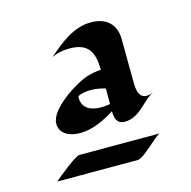

<svg xmlns="http://www.w3.org/2000/svg" viewBox="-79 -794 641 643"><g transform="rotate(-15 241.5 -472.0)"><path d="M431 -434C424 -432 416 -429 407 -429C375 -429 376 -470 376 -494L375 -633C375 -686 342 -715 290 -715C228 -715 180 -674 136 -636C155 -645 176 -649 197 -649C264 -649 280 -614 281 -553C265 -552 248 -549 232 -544C193 -532 90 -468 90 -417C90 -379 127 -366 159 -366C203 -366 244 -386 281 -409C281 -386 286 -364 314 -364C369 -364 395 -421 431 -434ZM138 -296C123 -296 57 -241 43 -229H322C345 -229 403 -295 417 -296ZM281 -434C271 -432 260 -431 249 -431C217 -431 185 -443 185 -481C185 -483 185 -485 186 -487C199 -494 215 -496 230 -496C248 -496 265 -493 281 -488Z"/></g></svg>

Font: Fondamento
Style: Regular
Weight: 400
Designer: Astigmatic (AOETI)
Foundry: Astigmatic (AOETI)
Version: Version 1.001